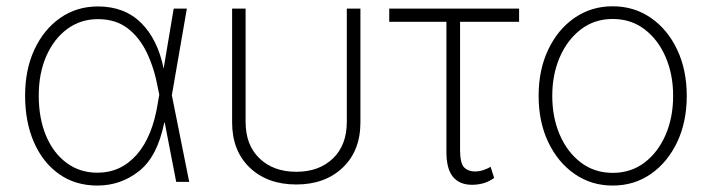

<svg xmlns="http://www.w3.org/2000/svg" viewBox="-20 -573 2243 605"><path d="M287.1 11.7Q217.3 11.7 166.3 -24.4Q115.2 -60.5 87.2 -124.3Q59.1 -188 59.1 -272Q59.1 -354 88.6 -417.2Q118.2 -480.5 169.9 -516.6Q221.7 -552.7 288.6 -552.7Q372.6 -552.7 424.8 -500.7Q477.1 -448.7 495.6 -356.9L527.3 -545.9H568.8L521.5 -272.9L576.2 0H535.2L499 -187H497.6Q476.1 -79.6 418.2 -33.9Q360.4 11.7 287.1 11.7ZM481.9 -274.9 478 -293.5Q466.8 -356 443.4 -405.5Q419.9 -455.1 382.1 -483.9Q344.2 -512.7 288.6 -512.7Q233.9 -512.7 191.9 -481.7Q149.9 -450.7 126 -396.5Q102.1 -342.3 102.1 -271.5Q102.1 -200.2 125 -145.5Q147.9 -90.8 189.7 -59.8Q231.4 -28.8 287.1 -28.8Q360.8 -28.8 410.9 -85.7Q460.9 -142.6 477.5 -249.5Z M913.6 8.3Q822.8 8.3 767.1 -44.7Q711.4 -97.7 711.4 -187.5V-545.9H753.9V-189Q753.9 -115.7 797.9 -73.7Q841.8 -31.7 913.6 -31.7Q985.4 -31.7 1029.1 -73.7Q1072.8 -115.7 1072.8 -189V-545.9H1115.7V-187.5Q1115.7 -97.7 1059.8 -44.7Q1003.9 8.3 913.6 8.3Z M1615.7 -545.9V-504.4H1429.7V-98.6Q1430.2 -57.1 1443.1 -44.9Q1456.1 -32.7 1476.6 -32.7Q1489.7 -32.7 1502.7 -36.9Q1515.6 -41 1525.9 -47.4L1537.1 -12.2Q1519 0.5 1501.5 4.9Q1483.9 9.3 1467.3 9.3Q1428.2 9.3 1407.5 -15.6Q1386.7 -40.5 1386.7 -93.8V-504.4H1206.5V-545.9Z M1910.6 11.7Q1843.3 11.7 1790.5 -24.9Q1737.8 -61.5 1707.5 -125.2Q1677.2 -189 1677.2 -271Q1677.2 -353 1707.5 -416.7Q1737.8 -480.5 1790.5 -516.8Q1843.3 -553.2 1910.6 -553.2Q1978 -553.2 2030.8 -516.8Q2083.5 -480.5 2113.8 -416.5Q2144 -352.5 2144 -271Q2144 -189 2113.8 -125.2Q2083.5 -61.5 2031 -24.9Q1978.5 11.7 1910.6 11.7ZM1910.6 -28.3Q1968.3 -28.3 2011 -60.8Q2053.7 -93.3 2077.4 -148.2Q2101.1 -203.1 2101.1 -271Q2101.1 -338.4 2077.4 -393.3Q2053.7 -448.2 2011 -480.7Q1968.3 -513.2 1910.6 -513.2Q1853.5 -513.2 1810.8 -480.7Q1768.1 -448.2 1744.1 -393.3Q1720.2 -338.4 1720.2 -271Q1720.2 -203.1 1743.9 -148.2Q1767.6 -93.3 1810.5 -60.8Q1853.5 -28.3 1910.6 -28.3Z"/></svg>

Font: Inter Extra Light
Style: Regular
Weight: 200
Designer: Rasmus Andersson
Foundry: rsms
Version: Version 4.000;git-3c8e0fc